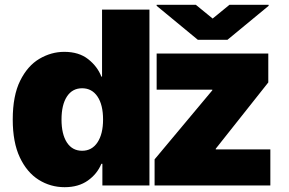

<svg xmlns="http://www.w3.org/2000/svg" viewBox="-20 -767 1196 794"><path d="M598 0V-727.3H402V-450.3H399.1Q383.2 -491.8 344.8 -522.2Q306.5 -552.6 245.7 -552.6Q191.8 -552.6 142.9 -523.8Q94.1 -495 63.4 -433.2Q32.7 -371.4 32.7 -272.7Q32.7 -178.3 62 -116.1Q91.3 -54 140.1 -23.4Q188.9 7.1 247.2 7.1Q304.7 7.1 343.4 -20.4Q382.1 -47.9 399.1 -89.5H403.4V0ZM406.2 -272.7Q406.2 -213.1 383.2 -178.3Q360.1 -143.5 319.6 -143.5Q279.1 -143.5 256.7 -177.7Q234.4 -212 234.4 -272.7Q234.4 -333.5 256.7 -367.7Q279.1 -402 319.6 -402Q360.1 -402 383.2 -367.7Q406.2 -333.5 406.2 -272.7ZM619.3 0V-108L858 -393.5V-396.3H627.8V-545.5H1089.5V-426.1L872.2 -152V-149.1H1098V0ZM789.8 -747.2 859.4 -690.3 929 -747.2H1090.9V-742.9L920.5 -602.3H798.3L627.8 -742.9V-747.2Z"/></svg>

Font: Inter UI Black
Style: Regular
Weight: 900
Designer: Rasmus Andersson
Foundry: rsms
Version: 3.2;8d6f07862